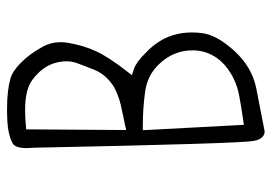

<svg xmlns="http://www.w3.org/2000/svg" viewBox="-132 -652 765 540"><g transform="rotate(-90 250.0 -381.5)"><path d="M168.9 -690.9Q190.4 -692.9 211.9 -692.9Q270 -692.9 297.4 -671.4Q332.5 -644.5 342.8 -610.8Q348.1 -593.3 348.1 -577.1Q348.1 -562.5 343.8 -549.3Q335.4 -525.9 323.7 -497.1Q310.5 -464.8 275.9 -442.9Q250.5 -429.7 225.3 -423.8Q200.2 -418 154.8 -408.7L156.7 -689.9ZM378.9 -222.2Q378.9 -183.6 356.9 -152.8Q340.8 -130.4 313.5 -114Q286.1 -97.7 255.6 -91.6Q225.1 -85.4 169.4 -77.6L154.3 -361.8H168Q215.8 -361.8 261.2 -355.5Q308.1 -349.6 339.4 -316.9Q378.9 -275.9 378.9 -222.2ZM429.2 -223.6Q429.2 -281.2 397.9 -324.2Q390.1 -335 383.3 -342.3Q376.5 -349.6 372.6 -353Q358.9 -367.2 346.9 -375.7Q335 -384.3 326.7 -386.7L309.1 -392.6L320.8 -407.7Q360.8 -459 376.5 -493.7Q392.6 -528.3 399.9 -571.3Q401.9 -582 401.9 -592.8Q401.9 -620.1 388.7 -644Q369.1 -679.7 344.7 -704.1Q320.3 -728.5 298.8 -734.4Q264.6 -743.7 213.4 -743.7Q196.3 -743.7 177.7 -742.7Q142.1 -740.7 118.2 -728.5Q104 -721.2 104 -689Q104 -681.2 105 -670.9Q116.7 -90.3 124 -50.8Q127 -33.7 134.8 -25.9Q140.6 -20 149.9 -19Q211.4 -30.8 273.4 -43Q332 -55.2 377 -104Q421.9 -153.3 427.2 -194.3Q429.2 -209 429.2 -223.6Z"/></g></svg>

Font: NaikaiFont
Style: ExtraLight
Weight: 200
Version: Version 1.89